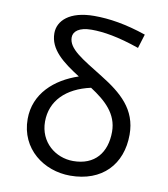

<svg xmlns="http://www.w3.org/2000/svg" viewBox="-83 -794 765 875"><g transform="rotate(10 300.0 -356.0)"><path d="M300 12C448 12 535 -81 535 -219C535 -336 459 -400 362 -460C264 -521 198 -557 198 -610C198 -637 223 -660 282 -660C337 -660 406 -649 504 -615L524 -680C430 -712 353 -724 283 -724C169 -724 117 -673 117 -615C117 -540 181 -491 261 -440C153 -404 65 -327 65 -209C65 -70 179 12 300 12ZM302 -56C220 -56 145 -116 145 -211C145 -307 212 -374 325 -399C396 -353 454 -301 454 -218C454 -121 402 -56 302 -56Z"/></g></svg>

Font: Hasklig
Style: Regular
Weight: 400
Monospace: yes
Designer: Paul D. Hunt, Teo Tuominen
Foundry: Adobe Systems Incorporated
Version: Version 2.030;PS 1.0;hotconv 16.6.51;makeotf.lib2.5.65220